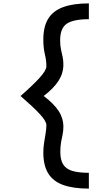

<svg xmlns="http://www.w3.org/2000/svg" viewBox="-20 -965 640 1130"><path d="M503 145Q411 145 351.5 123.5Q292 102 263.5 55Q235 8 235 -67Q235 -96 239.5 -124.5Q244 -153 248.5 -180Q253 -207 253 -229Q253 -252 214 -294Q175 -336 101 -400Q173 -463 213 -507Q253 -551 253 -575Q253 -609 244 -646Q235 -683 235 -732Q235 -808 263.5 -854.5Q292 -901 351.5 -923Q411 -945 503 -945V-852Q412 -852 373 -825.5Q334 -799 334 -728Q334 -696 339 -673.5Q344 -651 348.5 -630.5Q353 -610 353 -585Q353 -534 324.5 -489.5Q296 -445 237 -400Q297 -355 325 -312Q353 -269 353 -219Q353 -195 348.5 -173.5Q344 -152 339.5 -128Q335 -104 335 -70Q335 -24 352 3Q369 30 406 41Q443 52 503 52Z"/></svg>

Font: Victor Mono
Style: Bold
Weight: 700
Monospace: yes
Designer: Rune Bjørnerås
Version: Version 1.561;gftools[0.9.30]